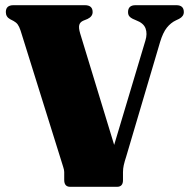

<svg xmlns="http://www.w3.org/2000/svg" viewBox="-20 -720 728 740"><path d="M473.5 -673.5Q473.5 -700 502.5 -700H659.5Q688.5 -700 688.5 -673.5Q688.5 -657 670.5 -647.5L658 -641.5Q638.5 -632.5 623.2 -613.5Q608 -594.5 597 -558L467 -118.5Q460 -97 457 -83.5Q454 -70 454 -56.5V-25.5Q454 0 431 0H250.5Q227.5 0 227.5 -26.5V-57Q227.5 -65 223.5 -76.8Q219.5 -88.5 215.5 -102.5L59.5 -601.5Q54 -618 48.2 -625.8Q42.5 -633.5 32.5 -639L19 -646Q2.5 -655 2.5 -673.5Q2.5 -700 32 -700H307Q337 -700 337 -673.5Q337 -656.5 317.5 -647L301.5 -640.5Q288.5 -635 285.5 -623.8Q282.5 -612.5 289 -591L420 -161.5L540.5 -564Q548.5 -590 541 -610.5Q533.5 -631 504 -642L491.5 -647.5Q483 -651.5 478.2 -657.5Q473.5 -663.5 473.5 -673.5Z"/></svg>

Font: Fraunces 144pt S050 Black
Style: Regular
Weight: 900
Version: Version 1.000; ttfautohint (v1.8.3)